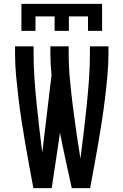

<svg xmlns="http://www.w3.org/2000/svg" viewBox="-20 -975 640 995"><path d="M91 -815V-955H509V-815H436V-890H337V-815H263V-890H164V-815ZM153 0Q142 -58 131.5 -115.5Q121 -173 111 -231Q101 -289 92 -347.5Q83 -406 76 -464Q69 -522 63.5 -580.5Q58 -639 58 -698V-735H154V-698Q154 -634 158.5 -569.5Q163 -505 169.5 -440.5Q176 -376 183.5 -312Q191 -248 199 -184L247 -586Q244 -614 242.5 -642Q241 -670 241 -698V-735H336V-698Q336 -630 342.5 -561.5Q349 -493 357.5 -424.5Q366 -356 376 -288Q386 -220 397 -152V-154Q406 -222 414 -289.5Q422 -357 429 -425Q436 -493 441 -561.5Q446 -630 446 -698V-735H542V-698Q542 -639 536.5 -580.5Q531 -522 524 -464Q517 -406 508 -347.5Q499 -289 489 -231Q479 -173 468.5 -115.5Q458 -58 447 0H352Q336 -72 320.5 -143.5Q305 -215 291 -287L248 0Z"/></svg>

Font: Iosevka Fixed Medium Extended
Style: Regular
Weight: 500
Width: 7
Monospace: yes
Designer: Belleve Invis
Foundry: Belleve Invis
Version: Version 24.1.1; ttfautohint (v1.8.4)